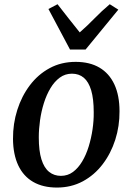

<svg xmlns="http://www.w3.org/2000/svg" viewBox="-20 -854 612 886"><path d="M329 -568.5Q394 -568.5 439 -542Q484 -515.5 507.8 -464.5Q531.5 -413.5 531.5 -340.5Q532 -272 511.8 -208.8Q491.5 -145.5 453.5 -95.8Q415.5 -46 362 -17.2Q308.5 11.5 242.5 11.5Q178.5 11.5 133.2 -14.5Q88 -40.5 64.2 -91Q40.5 -141.5 40 -213Q39.5 -283 59.8 -346.8Q80 -410.5 117.8 -460.5Q155.5 -510.5 209 -539.5Q262.5 -568.5 329 -568.5ZM312 -514Q280.5 -514 255.8 -495.8Q231 -477.5 212.8 -447Q194.5 -416.5 182.5 -378.2Q170.5 -340 164.8 -299.2Q159 -258.5 159 -220Q159 -158 171.2 -118.8Q183.5 -79.5 206.5 -61Q229.5 -42.5 261 -42.5Q292.5 -42.5 316.8 -60.5Q341 -78.5 359.2 -109Q377.5 -139.5 389.2 -177.8Q401 -216 407 -256.8Q413 -297.5 412.5 -336Q412.5 -398 400.8 -437.2Q389 -476.5 366.8 -495.2Q344.5 -514 312 -514ZM303 -625.5 203.5 -812.5 245.5 -834.5Q270.5 -802.5 296 -769.8Q321.5 -737 348 -704.5Q385 -737 416.8 -769.8Q448.5 -802.5 486.5 -834.5L526 -809.5L375 -625.5Z"/></svg>

Font: Merriweather Medium
Style: Italic
Weight: 500
Italic angle: -7.8°
Version: Version 2.101